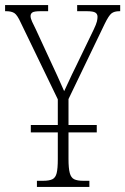

<svg xmlns="http://www.w3.org/2000/svg" viewBox="-27 -734 492 754"><path d="M118 0V-24H142Q166 -24 178.5 -30Q191 -36 195.5 -54Q200 -72 200 -109V-214H94V-243H200V-344L55 -644Q41 -675 29.5 -682.5Q18 -690 -3 -690H-7V-714H162V-690H133Q107 -690 100 -685Q93 -680 93 -671Q93 -662 99 -649Q105 -636 114 -618L169 -499Q184 -467 198 -436.5Q212 -406 225 -376Q233 -392 243.5 -415.5Q254 -439 270 -471L341 -618Q351 -639 353.5 -649.5Q356 -660 356 -668Q356 -679 347.5 -684.5Q339 -690 313 -690H276V-714H445V-690H442Q422 -690 411 -681.5Q400 -673 384 -640L242 -345V-243H353V-214H242V-110Q242 -73 247 -54.5Q252 -36 264.5 -30Q277 -24 300 -24H324V0Z"/></svg>

Font: Noto Serif ExtraCondensed ExtraLight
Style: Regular
Weight: 200
Width: 2
Designer: Monotype Design Team
Foundry: Monotype Imaging Inc.
Version: Version 2.015